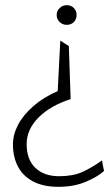

<svg xmlns="http://www.w3.org/2000/svg" viewBox="-20 -642 432 742"><path d="M238 -546Q255 -546 265.5 -557Q276 -568 276 -584Q276 -600 265.5 -611Q255 -622 238 -622Q222 -622 210.5 -611Q199 -600 199 -584Q199 -568 210.5 -557Q222 -546 238 -546ZM206 80Q265 80 310.5 61Q356 42 382 19L374 -22Q335 6 298.5 22.5Q262 39 208 39Q151 39 117 7Q83 -25 83 -85Q83 -142 129 -188Q175 -234 253 -259L246 -464L213 -485L203 -290Q148 -266 109 -232Q70 -198 50 -160Q30 -122 30 -84Q30 -36 49 1Q68 38 107.5 59Q147 80 206 80Z"/></svg>

Font: Catamaran Thin Thin
Style: Regular
Weight: 250
Version: Version 2.000